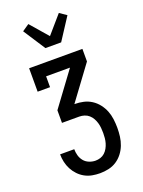

<svg xmlns="http://www.w3.org/2000/svg" viewBox="-179 -851 858 1148"><g transform="rotate(-20 250.0 -277.5)"><path d="M252 215Q227 215 202.5 210.5Q178 206 156 194Q134 182 116.5 163.5Q99 145 87.5 123Q76 101 70.5 76.5Q65 52 65 27H155Q155 47 160.5 67Q166 87 179 103Q192 119 212 127Q232 135 252 135Q268 135 283.5 130Q299 125 311 114Q323 103 331 88.5Q339 74 343.5 58.5Q348 43 349.5 27Q351 11 351 -5Q351 -21 349.5 -37.5Q348 -54 343.5 -69.5Q339 -85 331 -99.5Q323 -114 310.5 -125Q298 -136 282 -141Q266 -146 250 -146H140V-226L298 -440H146V-371H67V-520H406V-440L248 -226H250Q278 -226 305 -220Q332 -214 355.5 -199Q379 -184 396.5 -161.5Q414 -139 424 -113.5Q434 -88 437.5 -60Q441 -32 441 -5Q441 23 437.5 50Q434 77 424 103Q414 129 397 151Q380 173 357 188Q334 203 306.5 209Q279 215 252 215ZM200 -600 109 -740 153 -770 250 -658 347 -770 391 -740 300 -600Z"/></g></svg>

Font: Iosevka Curly Slab Medium
Style: Regular
Weight: 500
Monospace: yes
Designer: Belleve Invis
Foundry: Belleve Invis
Version: Version 22.1.2; ttfautohint (v1.8.4)